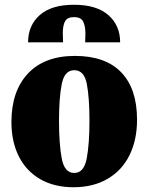

<svg xmlns="http://www.w3.org/2000/svg" viewBox="-20 -765 624 807"><path d="M556 -262Q556 -177 524.5 -113Q493 -49 432.5 -13.5Q372 22 289 22Q208 22 149 -12Q90 -46 59 -108Q28 -170 28 -252Q28 -382 97.5 -456Q167 -530 295 -530Q423 -530 489.5 -461Q556 -392 556 -262ZM356 -257Q356 -354 345 -412Q334 -470 292 -470Q251 -470 239.5 -411.5Q228 -353 228 -257Q228 -160 239.5 -99Q251 -38 292 -38Q333 -38 344.5 -99Q356 -160 356 -257ZM291 -745Q386 -745 435.5 -701.5Q485 -658 485 -587H338L339 -623Q339 -656 329.5 -674.5Q320 -693 291 -693Q263 -693 253.5 -675.5Q244 -658 244 -626L245 -587H98Q98 -658 147 -701.5Q196 -745 291 -745Z"/></svg>

Font: Sansita ExtraBold
Style: Regular
Weight: 800
Designer: Pablo Cosgaya
Foundry: Omnibus-Type
Version: Version 1.006